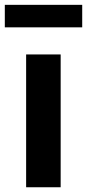

<svg xmlns="http://www.w3.org/2000/svg" viewBox="-31 -789 366 809"><path d="M79.1 0V-559.6H224.6V0ZM-10.7 -673.8V-768.6H315.4V-673.8Z"/></svg>

Font: Nasu
Style: Bold
Weight: 700
Designer: Ryoko NISHIZUKA (kana &amp; ideographs); Paul D. Hunt (Latin, Greek &amp; Cyrillic); Wenlong ZHANG (bopomofo); Sandoll C
Version: Version 2014.1215